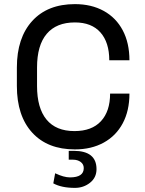

<svg xmlns="http://www.w3.org/2000/svg" viewBox="-20 -716 703 933"><path d="M609 -423H511Q511 -510 468 -558.5Q425 -607 344 -607Q254 -607 207 -551.5Q160 -496 160 -388V-298Q160 -191 206 -135Q252 -79 342 -79Q426 -79 470.5 -127Q515 -175 515 -261H609Q609 -178 576.5 -117Q544 -56 484 -23Q424 10 344 10Q211 10 136.5 -71.5Q62 -153 62 -298V-388Q62 -532 136.5 -614Q211 -696 344 -696Q424 -696 484 -663Q544 -630 576.5 -568.5Q609 -507 609 -423ZM449 106Q449 147 417.5 172Q386 197 344 197Q279 197 239 175L248 126Q290 146 320 146Q387 146 387 101Q387 82 372 71Q357 60 335 60H314V17H338Q449 17 449 106Z"/></svg>

Font: Chivo
Style: Regular
Weight: 400
Designer: Hector Gatti
Foundry: Omnibus-Type
Version: Version 1.006; ttfautohint (v1.4.1)